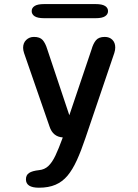

<svg xmlns="http://www.w3.org/2000/svg" viewBox="-20 -660 659 918"><path d="M166 237.5Q104 237.5 104 197.5Q104 177 119 167Q134 157 166.5 153.5Q193 151 211.2 133.8Q229.5 116.5 245 83.8Q260.5 51 278 3L280 -3Q233 -6 217 -54.5L95 -406.5Q90.5 -420 90.5 -431.5Q90.5 -455 105.5 -469.2Q120.5 -483.5 142.5 -483.5Q170.5 -483.5 183.8 -468.8Q197 -454 206 -424.5L311.5 -109L417.5 -423Q425.5 -451.5 438.8 -467.5Q452 -483.5 481 -483.5Q503.5 -483.5 517.2 -469.8Q531 -456 531 -433Q531 -427 530 -420.5Q529 -414 526.5 -406.5L388.5 0Q368 61 347.5 106Q327 151 302.8 180Q278.5 209 245.5 223.2Q212.5 237.5 166 237.5ZM131.5 -607Q131.5 -622.5 145.8 -631.5Q160 -640.5 191 -640.5H437.5Q468 -640.5 482.2 -631.5Q496.5 -622.5 496.5 -607Q496.5 -591.5 482.2 -582.2Q468 -573 437.5 -573H191Q160 -573 145.8 -582.2Q131.5 -591.5 131.5 -607Z"/></svg>

Font: Sono Monospace Medium
Style: Regular
Weight: 500
Designer: Tyler Finck
Foundry: Tyler Finck
Version: Version 2.112